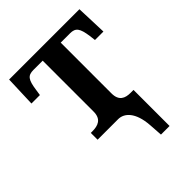

<svg xmlns="http://www.w3.org/2000/svg" viewBox="-210 -653 979 979"><g transform="rotate(-45 279.5 -163.0)"><path d="M370 137 375 210H437V-50H416C377 -50 345 -63 345 -117V-483H412C452 -483 465 -465 474 -402L478 -369H539L533 -536H26L20 -369H81L86 -402C95 -465 107 -483 148 -483H215V-116C215 -61 180 -49 139 -49H128V0H276C319 0 363 37 370 137Z"/></g></svg>

Font: Noto Serif SemiBold
Style: Regular
Weight: 600
Designer: Monotype Design Team
Foundry: Monotype Imaging Inc.
Version: Version 2.013